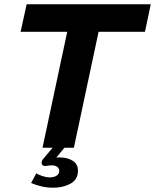

<svg xmlns="http://www.w3.org/2000/svg" viewBox="-20 -688 722 894"><path d="M178 0 293 -540H76L104 -668H682L655 -540H439L324 0H280L242 46Q246 45 250 45Q254 45 257 45Q294 45 318.5 60.5Q343 76 343 106Q343 148 308.5 167Q274 186 229 186Q198 186 171.5 179.5Q145 173 125 164L149 119Q160 126 178 132Q196 138 212 138Q231 138 243.5 130Q256 122 256 107Q256 96 246.5 89Q237 82 222 82Q216 82 209.5 82.5Q203 83 198 84Q179 88 175 76Q171 64 181 52L225 0Z"/></svg>

Font: Atkinson Hyperlegible Next
Style: Bold Italic
Weight: 700
Italic angle: -12°
Designer: Elliott Scott, Megan Eiswerth, Linus Boman, Theodore Petrosky, Letters from Sweden
Foundry: Applied Design Works, Letters from Sweden
Version: Version 2.001